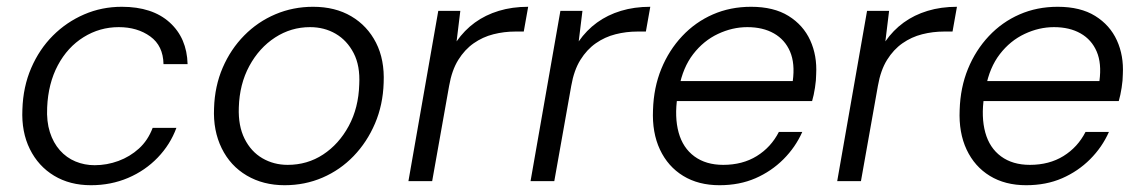

<svg xmlns="http://www.w3.org/2000/svg" viewBox="-20 -534 3365 566"><path d="M248 12Q186 12 139.5 -16Q93 -44 68 -94.5Q43 -145 46 -211Q48 -278 72 -333.5Q96 -389 136 -429Q176 -469 228 -491.5Q280 -514 339 -514Q429 -514 480 -468Q531 -422 533 -345H462Q461 -399 423 -426.5Q385 -454 330 -454Q274 -454 226.5 -424.5Q179 -395 150.5 -341.5Q122 -288 119 -217Q117 -176 127 -144.5Q137 -113 156.5 -91Q176 -69 202.5 -58Q229 -47 259 -47Q295 -47 329 -59.5Q363 -72 389.5 -96Q416 -120 430 -157H500Q482 -108 445 -69.5Q408 -31 357.5 -9.5Q307 12 248 12Z M819 12Q756 12 707.5 -16.5Q659 -45 633.5 -97Q608 -149 611 -215Q613 -280 636.5 -334.5Q660 -389 700 -429.5Q740 -470 792 -492Q844 -514 903 -514Q968 -514 1015.5 -486Q1063 -458 1088.5 -408Q1114 -358 1111 -290Q1109 -225 1085.5 -170Q1062 -115 1022.5 -74Q983 -33 931 -10.5Q879 12 819 12ZM828 -48Q886 -48 932.5 -78.5Q979 -109 1008 -162.5Q1037 -216 1039 -285Q1042 -340 1022.5 -377.5Q1003 -415 969.5 -434.5Q936 -454 894 -454Q838 -454 791 -423.5Q744 -393 715 -339.5Q686 -286 684 -217Q682 -163 701 -125Q720 -87 753.5 -67.5Q787 -48 828 -48Z M1184 0 1272 -502H1337L1326 -412Q1349 -445 1380 -467.5Q1411 -490 1450.5 -502Q1490 -514 1537 -514L1524 -441H1499Q1466 -441 1434.5 -433Q1403 -425 1376.5 -406.5Q1350 -388 1331 -357.5Q1312 -327 1304 -281L1254 0Z M1544 0 1632 -502H1697L1686 -412Q1709 -445 1740 -467.5Q1771 -490 1810.5 -502Q1850 -514 1897 -514L1884 -441H1859Q1826 -441 1794.5 -433Q1763 -425 1736.5 -406.5Q1710 -388 1691 -357.5Q1672 -327 1664 -281L1614 0Z M2101 12Q2039 12 1994 -15.5Q1949 -43 1925.5 -93Q1902 -143 1905 -210Q1907 -276 1929.5 -331Q1952 -386 1991 -427.5Q2030 -469 2081.5 -491.5Q2133 -514 2194 -514Q2261 -514 2304.5 -487Q2348 -460 2368.5 -415Q2389 -370 2386 -315Q2386 -298 2382.5 -275.5Q2379 -253 2374 -236H1960L1970 -295H2317Q2324 -347 2309 -382Q2294 -417 2261.5 -435.5Q2229 -454 2183 -454Q2139 -454 2096.5 -434Q2054 -414 2023.5 -374.5Q1993 -335 1982 -276L1977 -249Q1968 -189 1980.5 -143.5Q1993 -98 2027 -73Q2061 -48 2112 -48Q2169 -48 2211 -74Q2253 -100 2276 -145H2345Q2325 -100 2289.5 -64.5Q2254 -29 2207 -8.5Q2160 12 2101 12Z M2448 0 2536 -502H2601L2590 -412Q2613 -445 2644 -467.5Q2675 -490 2714.5 -502Q2754 -514 2801 -514L2788 -441H2763Q2730 -441 2698.5 -433Q2667 -425 2640.5 -406.5Q2614 -388 2595 -357.5Q2576 -327 2568 -281L2518 0Z M3005 12Q2943 12 2898 -15.5Q2853 -43 2829.5 -93Q2806 -143 2809 -210Q2811 -276 2833.5 -331Q2856 -386 2895 -427.5Q2934 -469 2985.5 -491.5Q3037 -514 3098 -514Q3165 -514 3208.5 -487Q3252 -460 3272.5 -415Q3293 -370 3290 -315Q3290 -298 3286.5 -275.5Q3283 -253 3278 -236H2864L2874 -295H3221Q3228 -347 3213 -382Q3198 -417 3165.5 -435.5Q3133 -454 3087 -454Q3043 -454 3000.5 -434Q2958 -414 2927.5 -374.5Q2897 -335 2886 -276L2881 -249Q2872 -189 2884.5 -143.5Q2897 -98 2931 -73Q2965 -48 3016 -48Q3073 -48 3115 -74Q3157 -100 3180 -145H3249Q3229 -100 3193.5 -64.5Q3158 -29 3111 -8.5Q3064 12 3005 12Z"/></svg>

Font: DM Sans 16pt Light
Style: Italic
Weight: 300
Italic angle: -10°
Version: Version 4.004;gftools[0.9.30]